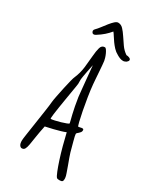

<svg xmlns="http://www.w3.org/2000/svg" viewBox="-221 -879 848 1023"><g transform="rotate(30 203.0 -367.0)"><path d="M354 44Q355 48 355 51.5Q355 55 355 57Q355 67 350.5 71Q346 75 333 75Q321 75 317 71Q311 65 301 40Q291 15 280 -19Q269 -53 258.5 -92Q248 -131 240 -166Q229 -161 210 -155.5Q191 -150 171 -145Q148 -140 123 -134Q114 -91 109.5 -60.5Q105 -30 101.5 -10.5Q98 9 92.5 18.5Q87 28 75 28Q67 28 61 19Q55 10 55 -8Q55 -17 60 -50Q65 -83 71 -123.5Q77 -164 83 -204Q89 -244 91 -267Q92 -279 97.5 -306Q103 -333 109 -361.5Q115 -390 121 -413Q127 -436 129 -439Q145 -476 149.5 -515Q154 -554 156.5 -586.5Q159 -619 165 -639.5Q171 -660 190 -660Q195 -660 200.5 -652Q206 -644 211 -633Q216 -622 219 -611.5Q222 -601 223 -595Q224 -589 225.5 -571Q227 -553 228.5 -531.5Q230 -510 231.5 -489.5Q233 -469 234 -458Q237 -425 243.5 -384Q250 -343 257 -307Q264 -271 270 -246.5Q276 -222 279 -222Q283 -222 289.5 -224Q296 -226 302 -226Q310 -226 310 -218Q310 -210 306 -205Q302 -200 297.5 -196Q293 -192 289.5 -189Q286 -186 286 -182Q286 -174 295 -141L311 -82Q313 -74 320 -55Q327 -36 334.5 -15.5Q342 5 348 22.5Q354 40 354 44ZM132 -185Q138 -185 154 -188.5Q170 -192 187 -197Q204 -202 217 -207Q230 -212 230 -215Q230 -218 226.5 -230.5Q223 -243 218.5 -262.5Q214 -282 209 -307Q204 -332 200 -360Q198 -378 195 -409Q192 -440 189 -470.5Q186 -501 184 -523Q182 -545 182 -545Q182 -545 179 -530.5Q176 -516 172.5 -498.5Q169 -481 166.5 -465.5Q164 -450 164 -448V-420Q164 -418 161.5 -402.5Q159 -387 155 -363.5Q151 -340 146.5 -312.5Q142 -285 138 -260Q134 -235 131.5 -215.5Q129 -196 129 -189Q129 -185 132 -185ZM328 -651Q326 -650 320.5 -647.5Q315 -645 310 -645Q299 -645 289 -649Q279 -653 271 -658Q254 -667 241.5 -680.5Q229 -694 219 -708Q209 -722 201 -735Q193 -748 187 -755Q173 -738 156 -723Q139 -708 115 -693Q107 -689 104 -689Q97 -689 93.5 -694.5Q90 -700 90 -704Q90 -710 95 -715Q107 -727 119 -743Q131 -759 143 -774Q155 -789 166 -799Q177 -809 186 -809Q204 -809 217.5 -794.5Q231 -780 244.5 -759.5Q258 -739 273 -717.5Q288 -696 310 -681Q320 -681 329 -677Q338 -673 338 -666Q338 -661 334 -657Q330 -653 328 -651Z"/></g></svg>

Font: Reenie Beanie
Style: Regular
Weight: 500
Designer: James Grieshaber
Foundry: James Grieshaber
Version: Version 1.000